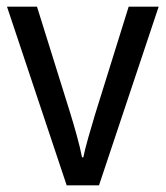

<svg xmlns="http://www.w3.org/2000/svg" viewBox="-20 -556 497 576"><path d="M180 0 1 -536H91L190 -219Q200 -187 210.5 -149Q221 -111 226 -84H230Q234 -105 244.5 -142Q255 -179 265 -212L366 -536H456L277 0Z"/></svg>

Font: Noto Sans Sinhala UI SemiCondensed
Style: Regular
Weight: 400
Width: 4
Designer: Jelle Bosma - Monotype Design Team
Foundry: Monotype Imaging Inc.
Version: Version 2.006; ttfautohint (v1.8.4.7-5d5b)